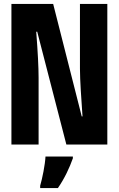

<svg xmlns="http://www.w3.org/2000/svg" viewBox="-20 -734 603 975"><path d="M38 0H176V-339C176 -393 172 -468 164 -573H169L317 0H525V-714H386V-386C386 -328 393 -228 399 -143H395L250 -714H38ZM184 209V221H274C308 172 333 118 350 70V61H211C209 102 195 172 184 209Z"/></svg>

Font: Noto Sans Mono SemiCondensed ExtraBold
Style: Regular
Weight: 800
Width: 4
Designer: Monotype Design Team
Foundry: Monotype Imaging Inc.
Version: Version 2.014